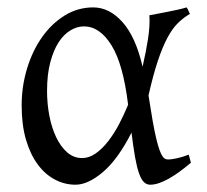

<svg xmlns="http://www.w3.org/2000/svg" viewBox="-20 -489 565 524"><path d="M204.1 -57.6Q223.1 -57.6 241.2 -70.3Q259.3 -83 275.4 -103.8Q291.5 -124.5 305.2 -150.6Q318.8 -176.8 329.6 -203.1Q316.4 -313.5 284.4 -365.2Q252.4 -417 209 -417Q190.4 -417 172.4 -406.2Q154.3 -395.5 140.1 -373.8Q126 -352.1 117.2 -318.8Q108.4 -285.6 108.4 -240.7Q108.4 -206.1 114.7 -173.1Q121.1 -140.1 133.3 -114.5Q145.5 -88.9 163.3 -73.2Q181.2 -57.6 204.1 -57.6ZM498.5 -451.2Q480 -440.4 464.8 -425.3Q449.7 -410.2 436.3 -384.8Q422.9 -359.4 410.4 -321.8Q397.9 -284.2 385.3 -228.5Q391.6 -187.5 396.7 -158.7Q401.9 -129.9 406.5 -110.6Q411.1 -91.3 415.3 -79.8Q419.4 -68.4 423.3 -62.7Q427.2 -57.1 431.2 -55.4Q435.1 -53.7 439 -53.7Q446.8 -53.7 462.2 -56.9Q477.5 -60.1 495.1 -66.9Q496.1 -62.5 497.6 -57.6Q499 -52.7 501 -44.9Q467.3 -16.1 439 -0.5Q410.6 15.1 390.1 15.1Q379.9 15.1 372.6 7.8Q365.2 0.5 359.4 -16.1Q353.5 -32.7 348.6 -60.1Q343.8 -87.4 338.9 -127Q301.8 -54.2 261 -19.5Q220.2 15.1 186 15.1Q156.7 15.1 130.1 1.2Q103.5 -12.7 83.3 -39.8Q63 -66.9 51 -107.4Q39.1 -147.9 39.1 -201.2Q39.1 -253.9 54 -302.5Q68.8 -351.1 95 -387.9Q121.1 -424.8 156.7 -446.8Q192.4 -468.8 234.4 -468.8Q278.8 -468.8 314.7 -428.2Q350.6 -387.7 369.1 -307.1L370.1 -311.5Q378.4 -347.2 384 -383.1Q389.6 -418.9 387.7 -447.3Q398.4 -449.2 411.1 -451.7Q423.8 -454.1 437.5 -456.8Q451.2 -459.5 464.4 -462.4Q477.5 -465.3 489.3 -468.8Q493.2 -463.4 494.6 -459Q496.1 -454.6 498.5 -451.2Z"/></svg>

Font: Akkhara
Style: Regular
Weight: 400
Designer: J. Victor Gaultney
Version: Version 1.00 June 13, 2006, initial release